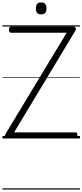

<svg xmlns="http://www.w3.org/2000/svg" viewBox="-20 -1138 677 1578"><path d="M40 0Q32 0 26.5 -5Q21 -10 20 -18Q19 -26 23 -33L528 -869H71Q63 -869 58.5 -874.5Q54 -880 54 -894Q54 -908 58.5 -913.5Q63 -919 71 -919H582Q596 -919 601.5 -908.5Q607 -898 600 -887L96 -50H599Q607 -50 611.5 -45Q616 -40 616 -26Q616 -12 611.5 -6Q607 0 599 0ZM318 -1020Q296 -1020 285.5 -1031.5Q275 -1043 275 -1068Q275 -1094 285.5 -1106Q296 -1118 318 -1118Q340 -1118 351 -1106Q362 -1094 362 -1068Q362 -1043 351 -1031.5Q340 -1020 318 -1020ZM0 410H637V420H0ZM0 -20H637V0H0ZM0 -505H637V-500H0ZM0 -930H637V-920H0Z"/></svg>

Font: Playwrite DE Grund Guides
Style: Regular
Weight: 400
Designer: Veronika Burian, José Scaglione
Foundry: TypeTogether
Version: Version 1.003